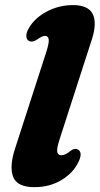

<svg xmlns="http://www.w3.org/2000/svg" viewBox="-20 -740 401 773"><path d="M350.5 -583.5 220 -179.5Q207.5 -141 210.5 -128Q213.5 -115 227 -115Q243.5 -115 264.5 -133Q281.5 -145.5 294.5 -137.5Q314.5 -125 295 -86Q274 -43 226.8 -14.8Q179.5 13.5 118.5 13.5Q49.5 13.5 33.2 -27.5Q17 -68.5 40 -140L165.5 -528Q178 -566.5 176.2 -581Q174.5 -595.5 161 -595.5Q150 -595.5 130.5 -581.5Q109.5 -567.5 96 -575.5Q86.5 -581 86 -595Q85.5 -609 96.5 -627.5Q120.5 -668.5 169.2 -694Q218 -719.5 273.5 -719.5Q335 -719.5 353 -684Q371 -648.5 350.5 -583.5Z"/></svg>

Font: Fraunces 9pt S050
Style: Bold Italic
Weight: 700
Italic angle: -16°
Version: Version 1.000; ttfautohint (v1.8.3)